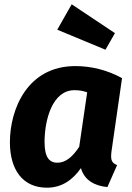

<svg xmlns="http://www.w3.org/2000/svg" viewBox="-20 -855 612 892"><path d="M313 -835 246 -717 470 -624 514 -701ZM330 -548C106 -548 26 -346 26 -194C26 -66 86 17 198 17C269 17 319 -21 356 -74C372 -17 421 9 479 14L524 -88C495 -99 494 -117 498 -152L547 -492C478 -530 403 -548 330 -548ZM326 -436C349 -436 365 -433 385 -426L348 -173C318 -127 285 -99 247 -99C212 -99 187 -120 187 -195C187 -298 223 -436 326 -436Z"/></svg>

Font: Fira Sans
Style: Bold Italic
Weight: 700
Italic angle: -8°
Designer: bBox Type GmbH & Carrois Corporate GbR & Edenspiekermann AG
Foundry: bBox Type GmbH & Carrois Corporate GbR & Edenspiekermann AG
Version: Version 4.301;PS 004.301;hotconv 1.0.88;makeotf.lib2.5.64775